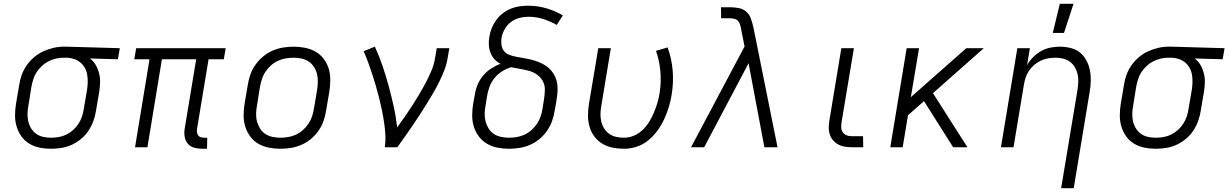

<svg xmlns="http://www.w3.org/2000/svg" viewBox="-20 -773 6449 1008"><path d="M248 8Q217 8 187.5 2Q158 -4 133.5 -19Q109 -34 92.5 -57Q76 -80 67.5 -108Q59 -136 59 -166.5Q59 -197 64 -228L81 -328Q85 -355 94.5 -381Q104 -407 120.5 -430.5Q137 -454 159.5 -473Q182 -492 207.5 -503.5Q233 -515 260 -521.5Q287 -528 314 -528H331L609 -520L599 -462L452 -466Q471 -452 482.5 -432Q494 -412 500 -389Q506 -366 505.5 -341.5Q505 -317 501 -292L484 -192Q480 -165 470.5 -138.5Q461 -112 445 -87.5Q429 -63 406 -44Q383 -25 357 -13Q331 -1 303 3.5Q275 8 248 8ZM248 -50Q268 -50 288.5 -53.5Q309 -57 328.5 -66.5Q348 -76 364.5 -91Q381 -106 392.5 -124Q404 -142 410.5 -161.5Q417 -181 420 -202L437 -302Q440 -321 440.5 -341Q441 -361 438 -380Q435 -399 426 -415.5Q417 -432 403 -444Q389 -456 371 -462.5Q353 -469 334 -470H311Q292 -470 272 -465Q252 -460 233.5 -450.5Q215 -441 199.5 -426.5Q184 -412 172.5 -394.5Q161 -377 155 -357.5Q149 -338 145 -318L129 -218Q125 -197 124.5 -176Q124 -155 128.5 -135.5Q133 -116 143.5 -99Q154 -82 170 -70.5Q186 -59 206.5 -54.5Q227 -50 248 -50Z M1042 8Q1020 8 1000 2.5Q980 -3 967 -17.5Q954 -32 950 -52.5Q946 -73 949 -94L1010 -462H830L754 0H689L765 -462H685L695 -520H1165L1155 -462H1075L1014 -94Q1013 -85 1014.5 -76.5Q1016 -68 1021 -61.5Q1026 -55 1034.5 -52.5Q1043 -50 1052 -50H1068L1067 8Z M1452 8Q1421 8 1391 2Q1361 -4 1336 -18.5Q1311 -33 1294 -56Q1277 -79 1268 -107Q1259 -135 1259 -166Q1259 -197 1264 -228L1281 -328Q1285 -355 1294.5 -382Q1304 -409 1321.5 -433.5Q1339 -458 1362 -477Q1385 -496 1412 -507.5Q1439 -519 1466.5 -523.5Q1494 -528 1521 -528Q1552 -528 1582 -522Q1612 -516 1637 -501.5Q1662 -487 1679.5 -464Q1697 -441 1705.5 -413Q1714 -385 1714 -354Q1714 -323 1709 -292L1692 -192Q1688 -165 1678.5 -138Q1669 -111 1652 -86.5Q1635 -62 1612 -43Q1589 -24 1562 -12.5Q1535 -1 1507 3.5Q1479 8 1452 8ZM1452 -50Q1472 -50 1493 -53.5Q1514 -57 1533.5 -66Q1553 -75 1570 -90Q1587 -105 1599 -123Q1611 -141 1618 -161Q1625 -181 1628 -202L1645 -302Q1648 -323 1648.5 -344.5Q1649 -366 1644 -385.5Q1639 -405 1628 -422Q1617 -439 1600.5 -450Q1584 -461 1563.5 -465.5Q1543 -470 1522 -470Q1502 -470 1480.5 -466.5Q1459 -463 1439.5 -454Q1420 -445 1403 -430Q1386 -415 1374 -397Q1362 -379 1355.5 -359Q1349 -339 1345 -318L1329 -218Q1325 -197 1324.5 -175.5Q1324 -154 1329.5 -134.5Q1335 -115 1345.5 -98Q1356 -81 1372.5 -70Q1389 -59 1410 -54.5Q1431 -50 1452 -50Z M2000 0Q2005 -34 2003 -67.5Q2001 -101 1996 -133.5Q1991 -166 1984.5 -197.5Q1978 -229 1970 -260.5Q1962 -292 1953 -323Q1944 -354 1934 -384.5Q1924 -415 1913 -445Q1902 -475 1889 -504L1948 -528Q1971 -478 1988.5 -426.5Q2006 -375 2020.5 -321.5Q2035 -268 2047 -214Q2059 -160 2065 -104Q2086 -133 2106 -161.5Q2126 -190 2145 -219.5Q2164 -249 2182 -279.5Q2200 -310 2216 -340.5Q2232 -371 2245.5 -403Q2259 -435 2264 -468L2273 -520H2339L2330 -468Q2325 -436 2313 -405Q2301 -374 2286 -343.5Q2271 -313 2254 -284Q2237 -255 2219 -226Q2201 -197 2182.5 -168.5Q2164 -140 2144.5 -111.5Q2125 -83 2105.5 -55.5Q2086 -28 2066 0Z M2652 8Q2621 8 2591 2Q2561 -4 2536.5 -18.5Q2512 -33 2494.5 -56Q2477 -79 2468 -107Q2459 -135 2459 -166Q2459 -197 2464 -228L2473 -277Q2477 -303 2487.5 -328.5Q2498 -354 2516.5 -376Q2535 -398 2559 -413.5Q2583 -429 2608 -438Q2590 -447 2576.5 -461.5Q2563 -476 2555.5 -495Q2548 -514 2546.5 -535.5Q2545 -557 2549 -579Q2552 -601 2561 -623.5Q2570 -646 2584 -666Q2598 -686 2617.5 -701.5Q2637 -717 2659.5 -726.5Q2682 -736 2705.5 -739.5Q2729 -743 2751 -743Q2802 -743 2848.5 -729.5Q2895 -716 2935 -692L2903 -642Q2870 -661 2832.5 -673Q2795 -685 2754 -685Q2731 -685 2707 -679Q2683 -673 2662.5 -657.5Q2642 -642 2629.5 -619.5Q2617 -597 2613 -574Q2610 -555 2613 -536Q2616 -517 2627.5 -503.5Q2639 -490 2656.5 -484Q2674 -478 2692.5 -474.5Q2711 -471 2729.5 -468Q2748 -465 2766 -460.5Q2784 -456 2801 -450Q2818 -444 2834 -435Q2850 -426 2863 -414Q2876 -402 2885.5 -387Q2895 -372 2900.5 -354.5Q2906 -337 2907 -318Q2908 -299 2906 -280Q2904 -261 2901 -242L2892 -192Q2888 -165 2878.5 -138Q2869 -111 2852 -86.5Q2835 -62 2812 -43Q2789 -24 2762.5 -12.5Q2736 -1 2707.5 3.5Q2679 8 2652 8ZM2652 -50Q2673 -50 2693.5 -53.5Q2714 -57 2733.5 -66Q2753 -75 2770 -90Q2787 -105 2799 -123Q2811 -141 2818 -161Q2825 -181 2828 -202L2836 -251Q2840 -276 2840.5 -301Q2841 -326 2830 -346.5Q2819 -367 2800.5 -380.5Q2782 -394 2759 -400.5Q2736 -407 2712 -411Q2688 -415 2664 -420Q2639 -413 2616 -398.5Q2593 -384 2576 -363Q2559 -342 2550 -317.5Q2541 -293 2537 -268L2529 -218Q2525 -197 2524.5 -175.5Q2524 -154 2529.5 -134.5Q2535 -115 2545.5 -98Q2556 -81 2572.5 -70Q2589 -59 2610 -54.5Q2631 -50 2652 -50Z M3256 8Q3225 8 3195.5 2Q3166 -4 3141.5 -19Q3117 -34 3100 -57Q3083 -80 3075 -108Q3067 -136 3067 -166.5Q3067 -197 3072 -228L3121 -520H3187L3137 -218Q3133 -197 3132.5 -176Q3132 -155 3136.5 -135.5Q3141 -116 3151.5 -99Q3162 -82 3178 -70.5Q3194 -59 3214.5 -54.5Q3235 -50 3256 -50Q3282 -50 3307.5 -60.5Q3333 -71 3353.5 -90.5Q3374 -110 3388.5 -134Q3403 -158 3413.5 -183Q3424 -208 3431.5 -233.5Q3439 -259 3443 -285Q3452 -342 3447 -398.5Q3442 -455 3424 -506L3485 -524Q3506 -467 3511.5 -403.5Q3517 -340 3506 -275Q3501 -243 3491 -210.5Q3481 -178 3466.5 -146.5Q3452 -115 3431 -86.5Q3410 -58 3382.5 -35.5Q3355 -13 3321.5 -2.5Q3288 8 3256 8Z M3608 0 3889 -529 3871 -619V-620Q3869 -632 3865.5 -643Q3862 -654 3855 -662.5Q3848 -671 3836 -674Q3824 -677 3812 -677H3766L3765 -735H3812Q3836 -735 3859 -730.5Q3882 -726 3898.5 -711Q3915 -696 3922.5 -674.5Q3930 -653 3935 -631L4062 0H3993L3910 -441L3677 0Z M4512 0H4450Q4432 0 4414 -3Q4396 -6 4380.5 -14.5Q4365 -23 4353.5 -36.5Q4342 -50 4336.5 -66.5Q4331 -83 4331 -101.5Q4331 -120 4334 -139L4397 -520H4463L4398 -130Q4396 -116 4396.5 -102.5Q4397 -89 4404.5 -78.5Q4412 -68 4424 -63Q4436 -58 4450 -58H4511Z M4984 0 4831 -242 4747 -168 4719 0H4654L4740 -520H4805L4762 -263L5053 -520H5145L4878 -284L5059 0Z M5551 215 5637 -302Q5640 -322 5641 -343Q5642 -364 5637.5 -383.5Q5633 -403 5623 -420Q5613 -437 5597.5 -448.5Q5582 -460 5562.5 -465Q5543 -470 5522 -470Q5502 -470 5482 -466.5Q5462 -463 5444 -454.5Q5426 -446 5409.5 -432Q5393 -418 5381.5 -400.5Q5370 -383 5364 -364Q5358 -345 5355 -325L5301 0H5235L5321 -520H5387L5372 -431Q5385 -454 5404 -473Q5423 -492 5446 -505Q5469 -518 5494.5 -523Q5520 -528 5544 -528Q5573 -528 5601 -521Q5629 -514 5649.5 -497.5Q5670 -481 5683 -457Q5696 -433 5701.5 -406Q5707 -379 5706.5 -350Q5706 -321 5701 -292L5617 215ZM5507 -600 5544 -753H5616L5566 -600Z M6048 8Q6017 8 5987.5 2Q5958 -4 5933.5 -19Q5909 -34 5892.5 -57Q5876 -80 5867.5 -108Q5859 -136 5859 -166.5Q5859 -197 5864 -228L5881 -328Q5885 -355 5894.5 -381Q5904 -407 5920.5 -430.5Q5937 -454 5959.5 -473Q5982 -492 6007.5 -503.5Q6033 -515 6060 -521.5Q6087 -528 6114 -528H6131L6409 -520L6399 -462L6252 -466Q6271 -452 6282.5 -432Q6294 -412 6300 -389Q6306 -366 6305.5 -341.5Q6305 -317 6301 -292L6284 -192Q6280 -165 6270.5 -138.5Q6261 -112 6245 -87.5Q6229 -63 6206 -44Q6183 -25 6157 -13Q6131 -1 6103 3.5Q6075 8 6048 8ZM6048 -50Q6068 -50 6088.5 -53.5Q6109 -57 6128.5 -66.5Q6148 -76 6164.5 -91Q6181 -106 6192.5 -124Q6204 -142 6210.5 -161.5Q6217 -181 6220 -202L6237 -302Q6240 -321 6240.5 -341Q6241 -361 6238 -380Q6235 -399 6226 -415.5Q6217 -432 6203 -444Q6189 -456 6171 -462.5Q6153 -469 6134 -470H6111Q6092 -470 6072 -465Q6052 -460 6033.5 -450.5Q6015 -441 5999.5 -426.5Q5984 -412 5972.5 -394.5Q5961 -377 5955 -357.5Q5949 -338 5945 -318L5929 -218Q5925 -197 5924.5 -176Q5924 -155 5928.5 -135.5Q5933 -116 5943.5 -99Q5954 -82 5970 -70.5Q5986 -59 6006.5 -54.5Q6027 -50 6048 -50Z"/></svg>

Font: Iosevka Aile Light Oblique
Style: Regular
Weight: 300
Italic angle: -9°
Designer: Belleve Invis
Foundry: Belleve Invis
Version: Version 31.1.0; ttfautohint (v1.8.4)